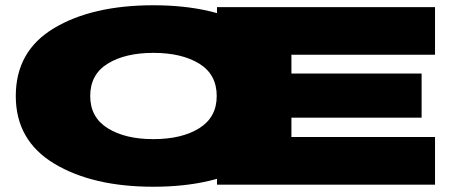

<svg xmlns="http://www.w3.org/2000/svg" viewBox="-20 -702 1747 730"><path d="M563 8Q795 8 941 -80Q1087 -168 1087 -337Q1087 -507 941 -594.5Q795 -682 563 -682Q331 -682 185.5 -595Q40 -508 40 -337Q40 -168 186 -80Q332 8 563 8ZM563 -173Q456 -173 389.5 -214.5Q323 -256 323 -337Q323 -419 389.5 -460Q456 -501 563 -501Q671 -501 737.5 -460Q804 -419 804 -337Q804 -256 737.5 -214.5Q671 -173 563 -173ZM805 0H1634V-181H1088V-254.5H1583V-422.5H1088V-494H1634V-675H805Z"/></svg>

Font: Anybody ExtraExpanded Black
Style: Regular
Weight: 900
Width: 8
Version: Version 1.113;gftools[0.9.25]